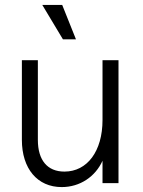

<svg xmlns="http://www.w3.org/2000/svg" viewBox="-20 -745 581 781"><path d="M231 16C306 16 368 -27 397 -91V0H462V-500H397V-257C397 -130 335 -47 242 -47C173 -47 134 -93 134 -176V-500H69V-176C69 -59 132 16 231 16ZM236 -585H289L233 -725H152Z"/></svg>

Font: Uncut Sans Book
Style: Regular
Weight: 350
Designer: Kasper Nordkvist
Foundry: UNCUT.wtf
Version: Version 1.304;Glyphs 3.2 (3246)